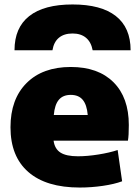

<svg xmlns="http://www.w3.org/2000/svg" viewBox="-20 -830 623 860"><path d="M27 -260Q27 -386 99 -458Q171 -530 297 -530Q420 -530 488.5 -461.5Q557 -393 557 -270Q557 -222 553 -200H220Q225 -163 251 -146.5Q277 -130 329 -130Q371 -130 421 -138Q471 -146 507 -158L527 -18Q492 -5 440.5 2.5Q389 10 337 10Q187 10 107 -59.5Q27 -129 27 -260ZM373 -315Q369 -361 350.5 -383Q332 -405 297 -405Q262 -405 243.5 -383Q225 -361 221 -315ZM565 -605H395Q388 -642 365 -661Q342 -680 305 -680Q267 -680 244 -661Q221 -642 215 -605H45Q45 -706 111 -758Q177 -810 305 -810Q433 -810 499 -758Q565 -706 565 -605Z"/></svg>

Font: Enso Black
Style: Regular
Weight: 900
Designer: Coji Morishita
Foundry: UNDERFOREST DESIGN
Version: Version 1.000